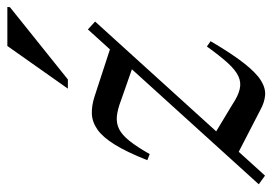

<svg xmlns="http://www.w3.org/2000/svg" viewBox="-148 -600 741 522"><g transform="rotate(-90 223.0 -339.5)"><path d="M-17.5 -7 403.5 -471.5 425 -452 6 10ZM64.5 -303.5 48 -310Q70 -365.5 90.2 -398.2Q110.5 -431 131.2 -445.5Q152 -460 174.5 -460.8Q197 -461.5 222.5 -453L369.5 -405L320.5 -343L212 -381Q186 -391 167 -392.8Q148 -394.5 132.2 -386.5Q116.5 -378.5 100.5 -358.5Q84.5 -338.5 64.5 -303.5ZM184 -3 61 -66.5 116 -129 200.5 -78Q223 -63 241.2 -58.8Q259.5 -54.5 276.5 -62.5Q293.5 -70.5 312.8 -91.8Q332 -113 357 -148L371.5 -138Q337.5 -80 311.5 -47Q285.5 -14 264.5 -1Q243.5 12 224 10.2Q204.5 8.5 184 -3ZM242.5 -526 358.5 -690.5H464.5L464 -683.5L267.5 -526Z"/></g></svg>

Font: Newsreader 36pt
Style: Italic
Weight: 400
Italic angle: -17°
Designer: Hugues Gentile
Foundry: Production Type
Version: Version 1.003